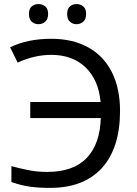

<svg xmlns="http://www.w3.org/2000/svg" viewBox="-20 -915 673 945"><path d="M231.9 -645Q150.4 -645 66.9 -606.9L29.8 -682.1Q114.7 -724.1 232.9 -724.1Q338.9 -724.1 415.3 -681.2Q491.7 -638.2 531.2 -558.6Q570.8 -479 570.8 -369.1Q570.8 -186.5 481.7 -88.4Q392.6 9.8 226.1 9.8Q170.9 9.8 128.2 3.9Q85.4 -2 36.1 -19V-97.2Q78.1 -85.9 120.8 -77.4Q163.6 -68.8 211.9 -68.8Q340.8 -68.8 406.5 -137.2Q472.2 -205.6 476.1 -334H128.9V-413.1H475.1Q465.3 -521.5 401.1 -583.3Q336.9 -645 231.9 -645ZM122.6 -846.2Q122.6 -872.1 136.2 -883.5Q149.9 -895 169.4 -895Q188.5 -895 202.6 -883.5Q216.8 -872.1 216.8 -846.2Q216.8 -820.3 202.6 -808.1Q188.5 -795.9 169.4 -795.9Q149.9 -795.9 136.2 -808.1Q122.6 -820.3 122.6 -846.2ZM310.5 -846.2Q310.5 -872.1 324.2 -883.5Q337.9 -895 356.4 -895Q375.5 -895 389.6 -883.5Q403.8 -872.1 403.8 -846.2Q403.8 -820.3 389.6 -808.1Q375.5 -795.9 356.4 -795.9Q337.9 -795.9 324.2 -808.1Q310.5 -820.3 310.5 -846.2Z"/></svg>

Font: NotoPenekeko
Style: Regular
Weight: 400
Designer: Monotype Design team
Foundry: Monotype Imaging Inc.
Version: Version 1.04